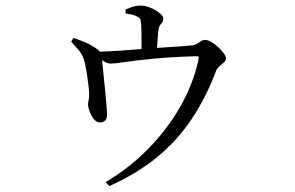

<svg xmlns="http://www.w3.org/2000/svg" viewBox="-20 -590 1040 678"><path d="M353.2 52.9Q436.5 3.7 503.3 -64.4Q570.1 -132.5 616 -212.4Q661.9 -292.4 680.6 -377.7Q682.6 -387.1 681 -389.4Q679.4 -391.7 671 -391.5Q578.2 -388.5 516.3 -382.2Q454.5 -375.9 419.6 -370.7Q384.8 -365.4 371.9 -365.4Q359.2 -365.4 348.1 -372.7Q337.1 -380.1 316.4 -393.5L316.6 -406.5Q342.3 -407.7 375.4 -409.4Q408.5 -411.1 442.7 -414Q476.9 -416.9 505.2 -418.7Q531.6 -420.7 561.2 -422.6Q590.9 -424.5 618.1 -426.3Q645.2 -428.2 662.4 -430.5Q669.8 -431.7 676.7 -436.1Q683.5 -440.6 690.4 -444.9Q697.3 -449.2 703.4 -449.2Q712.8 -449.2 725.7 -442.1Q738.5 -434.9 750.2 -423.8Q761.9 -412.8 769.8 -402.1Q777.8 -391.4 777.8 -384.4Q777.8 -376.3 771 -369.9Q764.2 -363.4 755.8 -356.6Q747.3 -349.7 743.7 -341.5Q708 -246.2 657.3 -170.3Q606.6 -94.4 535.7 -35.8Q464.8 22.8 365.9 67.3ZM334.1 -157.4Q322 -157.4 312.3 -168.4Q302.6 -179.3 297.1 -194.3Q291.5 -209.3 290.8 -220.9Q290.8 -226.9 293 -236.6Q295.3 -246.3 294.8 -256.7Q295 -266.2 293.2 -281.6Q291.4 -297.1 288.9 -314.9Q286.4 -332.7 283.6 -348.2Q280.8 -363.8 278.1 -373.2Q272.3 -396.2 259.2 -411.4Q246.2 -426.6 231.2 -442.8L239.3 -456Q257.6 -450 276 -442.6Q294.3 -435.1 309 -425.9Q327.3 -414.8 333.1 -406.7Q339 -398.6 340 -382.3Q341 -376.2 342.7 -356.2Q344.4 -336.3 347.2 -310.1Q350.1 -283.9 352.6 -257.9Q355 -231.8 356.6 -212.1Q358.2 -192.4 358.2 -186.5Q358.2 -171.7 352 -165Q345.8 -158.2 334.1 -157.4ZM479.7 -394Q479.7 -400 479.7 -421.1Q479.7 -442.2 479.6 -466.2Q479.5 -490.3 478.5 -503.8Q477.5 -517 475.6 -521.9Q473.7 -526.9 464.5 -531.5Q456.9 -535.6 446.1 -538.2Q435.3 -540.8 423.5 -542.7V-556.4Q436.7 -562.2 449.2 -566.3Q461.7 -570.4 475 -570.4Q493.5 -570.4 512 -562.4Q530.5 -554.5 543.6 -543.8Q556.6 -533.2 556.6 -524.6Q556.6 -512.9 549.1 -506.1Q541.6 -499.3 539 -481.3Q537.4 -464.5 535.6 -437.8Q533.9 -411.1 533.9 -395.5Z"/></svg>

Font: Noto Serif HK ExtraLight
Style: Regular
Weight: 200
Designer: Ryoko NISHIZUKA 西塚涼子 (kana & ideographs); Frank Grießhammer (Latin, Greek & Cyrillic); Wenlong ZHANG 张文龙 (bopomofo); San
Foundry: Adobe
Version: Version 2.002-H1;hotconv 1.1.0;makeotfexe 2.6.0